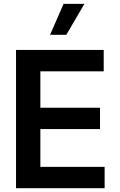

<svg xmlns="http://www.w3.org/2000/svg" viewBox="-20 -997 634 1017"><path d="M64.9 0V-732.4H529.3V-619.1H193.8V-426.3H509.8V-313.5H193.8V-113.3H534.2V0ZM331.1 -812.5H245.1L316.9 -976.6H427.2Z"/></svg>

Font: Kumbh Sans SemiBold
Style: Regular
Weight: 600
Version: Version 1.005